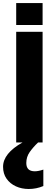

<svg xmlns="http://www.w3.org/2000/svg" viewBox="-73 -943 336 1271"><path d="M34.2 -777.3V-922.9H209V-777.3ZM34.2 0V-732.4H209V0ZM117.2 308.1Q70.8 308.1 32.2 290.5Q-6.3 272.9 -29.5 240Q-52.7 207 -52.7 161.1Q-52.7 72.3 76.2 0H179.2Q146 31.7 123.5 63.7Q101.1 95.7 101.1 136.2Q101.1 190.9 157.2 190.9Q181.2 190.9 213.9 179.7V288.6Q167.5 308.1 117.2 308.1Z"/></svg>

Font: webenart
Style: Regular
Weight: 400
Designer: Vernon Adams
Foundry: Vernon Adams
Version: Version 2.116; ttfautohint (v1.8.3)